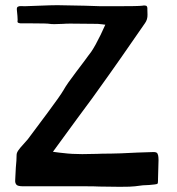

<svg xmlns="http://www.w3.org/2000/svg" viewBox="-20 -717 681 740"><path d="M363 2Q344 1 315 1H70Q48 1 43 -5.5Q38 -12 38.5 -20.5Q39 -29 39 -32L41 -71Q44 -100 44 -120Q44 -128 51 -138Q58 -148 71 -162L87 -180Q114 -216 163.5 -282.5Q213 -349 225 -370Q237 -392 274 -440.5Q311 -489 320 -502L332 -518Q347 -540 368 -583L386 -622Q380 -622 377 -623L357 -625L251 -626Q233 -626 223 -625L190 -624Q176 -624 172 -625Q163 -627 101 -627H59Q51 -628 49 -630Q47 -632 47.5 -635Q48 -638 48 -640Q48 -651 45 -679Q44 -689 49.5 -691.5Q55 -694 63 -693.5Q71 -693 75 -693Q90 -693 130 -695Q178 -697 201 -697L307 -695L369 -693H428Q514 -693 528 -695L535 -696Q544 -696 546 -692.5Q548 -689 548 -685Q548 -681 548 -680Q548 -679 548.5 -660.5Q549 -642 539 -628Q427 -466 401 -430Q329 -328 279 -262L184 -132Q212 -128 225 -127Q256 -123 297 -123L354 -124Q371 -125 406 -125Q434 -125 510 -129L572 -131Q584 -131 587 -125Q590 -119 590.5 -111Q591 -103 591 -100L589 -27V-21Q589 -11 587 -9Q585 -7 575 -6L555 -4Q533 -4 500 1Q486 3 442 3Z"/></svg>

Font: Barriecito
Style: Regular
Weight: 400
Designer: Pablo Cosgaya & Sergio Jiménez
Foundry: Pablo Cosgaya & Sergio Jiménez
Version: Version 1.001